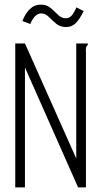

<svg xmlns="http://www.w3.org/2000/svg" viewBox="-20 -811 440 831"><path d="M46 -623H88L310 -125V-623H360V-616Q354 -612 352.5 -605Q351 -598 352 -582V0H318L88 -519V0H46ZM311 -779 342 -763Q325 -728 308 -711Q291 -694 266 -694Q240 -694 222.5 -709Q205 -724 190.5 -738.5Q176 -753 159 -753Q130 -753 111 -707L77 -720Q89 -752 109 -771.5Q129 -791 157 -791Q182 -791 199 -776.5Q216 -762 231 -747Q246 -732 265 -732Q279 -732 289 -742.5Q299 -753 311 -779Z"/></svg>

Font: Inconsolata Condensed Light
Style: Regular
Weight: 300
Width: 3
Monospace: yes
Designer: Raph Levien, Cyreal, Brenton Simpson
Foundry: Raph Levien, Cyreal, Google
Version: Version 3.001; ttfautohint (v1.8.2.53-6de2)